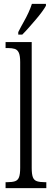

<svg xmlns="http://www.w3.org/2000/svg" viewBox="-20 -979 270 999"><path d="M9 0V-31H16Q43 -31 58 -36Q73 -41 79 -57Q85 -73 85 -105V-656Q85 -689 78 -704.5Q71 -720 57 -724.5Q43 -729 21 -729H9V-760H145V-105Q145 -73 151 -57Q157 -41 172.5 -36Q188 -31 214 -31H221V0ZM75 -812Q89 -840 103 -864.5Q117 -889 128 -913Q139 -937 146 -959H219V-949Q212 -936 198 -917Q184 -898 166.5 -877.5Q149 -857 131 -836.5Q113 -816 96 -799H75Z"/></svg>

Font: Noto Serif Khmer ExtraCondensed Light
Style: Regular
Weight: 300
Width: 2
Designer: Danh Hong and the Monotype Design Team
Foundry: Monotype Imaging Inc.
Version: Version 2.004